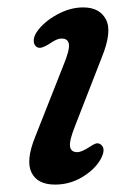

<svg xmlns="http://www.w3.org/2000/svg" viewBox="-20 -488 362 518"><path d="M188.5 -77.5Q200.5 -77.5 223 -92.5Q231 -98 237.8 -100.5Q244.5 -103 251.5 -98.5Q267.5 -87 251 -57.5Q235 -30 201.5 -10Q168 10 128.5 10Q81 10 65 -22.5Q49 -55 75 -119L151 -311.5Q168 -352.5 166 -368.2Q164 -384 146.5 -384Q139 -384 130 -379.8Q121 -375.5 110.5 -368Q101 -362.5 93.5 -360Q86 -357.5 79.5 -361Q71.5 -366 71 -377.2Q70.5 -388.5 79 -401.5Q97.5 -428.5 133 -448.2Q168.5 -468 204.5 -468Q249 -468 266 -435.2Q283 -402.5 254.5 -333L181.5 -145.5Q166.5 -107.5 169 -92.5Q171.5 -77.5 188.5 -77.5Z"/></svg>

Font: Fraunces 9pt S100
Style: Italic
Weight: 400
Italic angle: -16°
Version: Version 1.000; ttfautohint (v1.8.3)